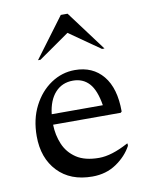

<svg xmlns="http://www.w3.org/2000/svg" viewBox="-82 -767 647 836"><g transform="rotate(-10 242.0 -348.5)"><path d="M259 10Q162 10 106 -49Q50 -108 50 -205Q50 -280 79.5 -337.5Q109 -395 157.5 -427.5Q206 -460 263 -460Q342 -460 387.5 -405Q433 -350 433 -247L428 -242H129Q130 -196 147 -155.5Q164 -115 201.5 -90Q239 -65 302 -65Q357 -65 431 -105H434V-95Q411 -52 365.5 -21Q320 10 259 10ZM247 -416Q199 -416 168.5 -382.5Q138 -349 131 -288H357Q346 -356 318.5 -386Q291 -416 247 -416ZM113 -530 245 -707H275L407 -530H396L260 -625L124 -530Z"/></g></svg>

Font: Spectral
Style: Regular
Weight: 400
Designer: Jean-Baptiste Levee
Foundry: Production Type
Version: Version 2.001